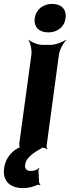

<svg xmlns="http://www.w3.org/2000/svg" viewBox="-34 -758 359 984"><path d="M123 118C102 118 92 106 95 86C97 69 106 54 121 41C134 29 150 18 172 6C173 5 183 -2 183 -3L179 -2C179 -1 191 0 193 0C197 0 203 4 206 7L209 4C206 1 204 -6 205 -11L268 -478C271 -502 291 -539 305 -552L303 -554C288 -542 249 -528 225 -528H184C160 -528 125 -542 114 -554L112 -552C122 -539 130 -502 127 -478L65 -24C64 -18 66 -1 70 1L72 -3C67 -5 48 7 42 11C13 34 -7 62 -13 104C-22 170 18 206 84 206C113 206 137 199 156 190C160 188 168 189 171 191L173 187C170 185 166 178 166 174L163 114C163 111 167 107 168 105L164 103C157 114 139 118 123 118ZM213 -592C260 -592 296 -619 302 -665C308 -711 280 -738 233 -738C187 -738 150 -709 144 -665C138 -619 167 -592 213 -592Z"/></svg>

Font: Asimov
Style: EdgeIt
Weight: 500
Designer: Google
Version: Version 2.000980: 2014